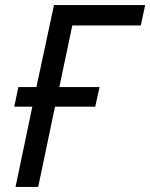

<svg xmlns="http://www.w3.org/2000/svg" viewBox="-20 -734 590 754"><path d="M41 0 107 -315H36L52 -392H123L192 -714H550L533 -634H264L213 -392H371L354 -315H196L130 0Z"/></svg>

Font: Noto Sans
Style: Italic
Weight: 400
Italic angle: -12°
Designer: Monotype Design Team
Foundry: Monotype Imaging Inc.
Version: Version 2.013; ttfautohint (v1.8.4.7-5d5b)